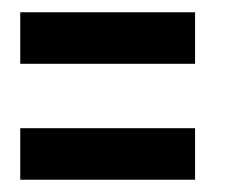

<svg xmlns="http://www.w3.org/2000/svg" viewBox="-20 -526 380 313"><path d="M13 -422H298V-506H13ZM13 -233H298V-317H13Z"/></svg>

Font: League Gothic Condensed
Style: Regular
Weight: 400
Width: 3
Designer: Tyler Finck
Foundry: The League of Moveable Type
Version: Version 1.001;PS 001.001;hotconv 1.0.56;makeotf.lib2.0.21325